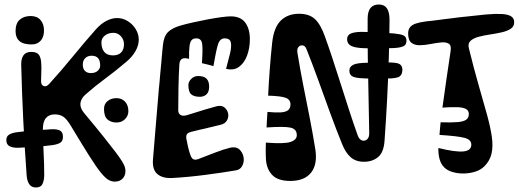

<svg xmlns="http://www.w3.org/2000/svg" viewBox="-20 -777 2299 851"><path d="M98 -1Q89 -124 83 -246.2Q77 -368.5 74 -490Q73.5 -516.5 84 -531.8Q94.5 -547 119 -547Q144 -547 153.2 -533Q162.5 -519 163 -491Q164 -474.5 163 -456.2Q162 -438 162 -417Q162 -400 173.8 -395.5Q185.5 -391 199 -406Q252.5 -465 304 -528Q355.5 -591 405.5 -647.5Q428.5 -673 452.5 -685Q476.5 -697 499 -697Q524.5 -697 546.5 -683.2Q568.5 -669.5 581.8 -647.5Q595 -625.5 595 -601.5Q595 -576 580.8 -550.8Q566.5 -525.5 540.5 -503.5Q490.5 -461 447.5 -429.5Q404.5 -398 360 -359Q339 -341 336.5 -320Q334 -299 352 -277Q405 -213.5 439 -171Q473 -128.5 492.8 -102.2Q512.5 -76 521.8 -60.5Q531 -45 533.5 -36Q536 -27 536 -19Q536 2 523 15Q510 28 489 28Q474.5 28 460.5 20Q446.5 12 426.8 -12.2Q407 -36.5 376 -85.5Q345 -134.5 296 -216Q278 -247 262.2 -258.5Q246.5 -270 223 -270Q197.5 -270 183.8 -254Q170 -238 170 -204Q170 -161.5 173 -107Q176 -52.5 176 -2Q176 22 168.5 38Q161 54 139 54Q119.5 54 109.5 39.2Q99.5 24.5 98 -1ZM496 -234Q472 -234 456.5 -247.5Q441 -261 441 -294Q441 -316.5 457 -329.2Q473 -342 496 -342Q520 -342 534.5 -326.2Q549 -310.5 549 -284Q549 -264 534.2 -249Q519.5 -234 496 -234ZM483.5 -687.5Q485 -686 486.5 -684.5Q488 -683 489.5 -681.5Q493.5 -678 491.2 -673Q489 -668 484.5 -662.5Q479.5 -657.5 474 -655Q468.5 -652.5 465.5 -655.5Q464 -657 463 -658Q462 -659 460.5 -660.5Q456 -665 457.5 -671.2Q459 -677.5 463.5 -682.5Q468 -687 474.2 -688.8Q480.5 -690.5 483.5 -687.5ZM426.5 -640.5 409.5 -617.5Q406.5 -620.5 407.2 -624.2Q408 -628 412.5 -634.5Q418 -640.5 420.8 -641.2Q423.5 -642 426.5 -640.5ZM55 -191Q91 -195.5 129 -198.8Q167 -202 206 -204Q231 -205.5 245 -198.8Q259 -192 259 -171Q259 -151.5 246.8 -144.2Q234.5 -137 214 -134Q176 -129 137.2 -126.2Q98.5 -123.5 60 -122Q37.5 -121.5 22.8 -128.8Q8 -136 8 -156Q8 -172.5 20.2 -180.2Q32.5 -188 55 -191ZM120 -580Q83.5 -580 66.2 -595Q49 -610 49 -639Q49 -673.5 67.5 -689.8Q86 -706 116 -706Q144.5 -706 159.8 -688Q175 -670 175 -642Q175 -613 160.2 -596.5Q145.5 -580 120 -580ZM382 -453Q402.5 -453 413.2 -463.2Q424 -473.5 424 -486Q424 -508.5 414.8 -519.2Q405.5 -530 386 -530Q369 -530 358 -519.5Q347 -509 347 -491Q347 -471.5 357 -462.2Q367 -453 382 -453ZM480.5 -531.5Q504.5 -531.5 517 -544.5Q529.5 -557.5 529.5 -580.5Q529.5 -601.5 515.8 -616.5Q502 -631.5 482.5 -631.5Q459.5 -631.5 444.5 -619.2Q429.5 -607 429.5 -589.5Q429.5 -562 442.2 -546.8Q455 -531.5 480.5 -531.5Z M658 -70Q663.5 -136.5 670.2 -217.5Q677 -298.5 684 -382Q684.5 -387 685 -392Q685.5 -397 686 -402Q686.5 -407 687 -412Q687.5 -418 688 -423.8Q688.5 -429.5 689 -435.5Q689.5 -441.5 690 -447Q691 -456.5 691.8 -465.8Q692.5 -475 693.5 -484.5Q694.5 -493 695.2 -501.5Q696 -510 696.5 -518Q697.5 -527 698.2 -535.8Q699 -544.5 699.5 -552.5Q700.5 -558.5 701 -564.5Q701.5 -570.5 702 -576Q706 -616 724.2 -634.5Q742.5 -653 781 -664Q803.5 -670.5 834.8 -677.5Q866 -684.5 899.2 -690.8Q932.5 -697 960 -700.8Q987.5 -704.5 1002.5 -704.5Q1046.5 -704.5 1067 -676.8Q1087.5 -649 1087.5 -603Q1087.5 -564 1075.2 -531Q1063 -498 1039.5 -480.8Q1016 -463.5 982 -472Q992.5 -510.5 999.8 -541Q1007 -571.5 1003 -589.2Q999 -607 975.5 -607Q954 -607 945.5 -578Q937 -549 926 -484Q912.5 -488 901 -490.8Q889.5 -493.5 875 -497Q879.5 -561.5 875.8 -584.2Q872 -607 850 -607Q836 -607 829 -598.8Q822 -590.5 819.8 -570.5Q817.5 -550.5 818 -516Q813.5 -517.5 809 -518.2Q804.5 -519 800 -519Q787.5 -519 781.8 -512Q776 -505 775 -492Q772 -441 771 -389.2Q770 -337.5 770 -288Q770 -274 780.2 -267.5Q790.5 -261 810 -267Q855 -281.5 889 -291.5Q923 -301.5 940 -306Q964 -312 978 -298Q992 -284 992 -265Q992 -252 984 -240.2Q976 -228.5 958 -224Q951.5 -222.5 944.8 -220.8Q938 -219 931 -217.5Q927 -216.5 923 -215.5Q919 -214.5 915 -213.5Q911.5 -213 908.5 -212.2Q905.5 -211.5 902.5 -210.5Q897.5 -209.5 893 -208.2Q888.5 -207 883.5 -206Q881.5 -205.5 879.2 -205Q877 -204.5 874.8 -204Q872.5 -203.5 870 -203Q867.5 -202.5 865.2 -202Q863 -201.5 860.5 -200.8Q858 -200 855.5 -199.5Q848.5 -198 841.8 -196.2Q835 -194.5 829 -193Q812.5 -189 808.2 -181.5Q804 -174 806 -162Q808.5 -148 813.5 -125.8Q818.5 -103.5 825 -87Q830.5 -73.5 838.5 -70.5Q846.5 -67.5 859 -72Q892 -85 932.8 -100.5Q973.5 -116 999 -122Q1029.5 -129 1045 -110.8Q1060.5 -92.5 1060.5 -70Q1060.5 -53 1052 -39Q1043.5 -25 1026 -22Q964.5 -11.5 889.5 -1.8Q814.5 8 743 12Q700.5 14 677.5 -5.5Q654.5 -25 658 -70ZM838 -60 903 -62Q906 -46.5 904.8 -34.8Q903.5 -23 897 -15.8Q890.5 -8.5 878 -7Q864 -5 855.5 -11.5Q847 -18 843 -30.8Q839 -43.5 838 -60ZM952 -54Q951.5 -58.5 950.8 -63Q950 -67.5 950 -72Q950 -82 956.2 -89.5Q962.5 -97 979 -100Q994 -103 1003.5 -100.2Q1013 -97.5 1015 -86Q1016 -82.5 1016.8 -78.2Q1017.5 -74 1018 -70Q1020.5 -57.5 1014 -48.2Q1007.5 -39 991 -35Q972.5 -31.5 963.5 -35.2Q954.5 -39 952 -54ZM866 -348Q840 -348 827.5 -359Q815 -370 815 -400Q815 -414.5 827.5 -427.2Q840 -440 858 -440Q883.5 -440 895.2 -428.5Q907 -417 907 -393Q907 -370 895.5 -359Q884 -348 866 -348ZM884 -653Q884 -659 889.8 -664.2Q895.5 -669.5 906 -670Q914.5 -671 922.2 -668Q930 -665 930 -658Q930 -656 930 -652Q930 -648 930 -645Q930 -637 923.5 -632Q917 -627 908 -626Q900 -625.5 892.5 -628.8Q885 -632 884 -641Q884 -644 884 -647Q884 -650 884 -653ZM761 -588 756 -548Q743.5 -549.5 737.5 -555Q731.5 -560.5 732 -571Q733 -583 741.5 -585.5Q750 -588 761 -588Z M1158.5 -76Q1158 -85.5 1157.8 -97.2Q1157.5 -109 1157.8 -121.5Q1158 -134 1158.5 -145Q1239.5 -138.5 1267.5 -147.8Q1295.5 -157 1295.5 -178Q1295.5 -205 1268 -211.2Q1240.5 -217.5 1161.5 -212Q1162.5 -229.5 1163.2 -246.8Q1164 -264 1165.5 -281Q1200.5 -277.5 1223 -278.8Q1245.5 -280 1256.5 -288.2Q1267.5 -296.5 1267.5 -314Q1267.5 -336 1245.5 -343.8Q1223.5 -351.5 1168.5 -353Q1171 -408.5 1175.8 -471.5Q1180.5 -534.5 1186.5 -589Q1194 -656.5 1225 -686.2Q1256 -716 1305.5 -716Q1350.5 -716 1375.8 -692.5Q1401 -669 1419.5 -617Q1436 -571.5 1454 -516.8Q1472 -462 1490.8 -403Q1509.5 -344 1528.2 -286.2Q1547 -228.5 1565.5 -177Q1572 -158.5 1584.5 -154.5Q1597 -150.5 1607 -159.2Q1617 -168 1616.5 -188Q1615.5 -259.5 1613.5 -345.8Q1611.5 -432 1610.2 -521.8Q1609 -611.5 1609.5 -694Q1609.5 -725.5 1621.8 -741.2Q1634 -757 1659.5 -757Q1683.5 -757 1695 -740Q1706.5 -723 1706.5 -689Q1706 -606.5 1703.2 -517.5Q1700.5 -428.5 1695.8 -336.8Q1691 -245 1684.5 -154Q1681 -101.5 1655.8 -80.8Q1630.5 -60 1593.5 -60Q1557 -60 1534.2 -80.2Q1511.5 -100.5 1496.5 -138Q1468.5 -207 1442.2 -279.5Q1416 -352 1390.2 -423Q1364.5 -494 1338.5 -559Q1335 -568 1330.2 -572Q1325.5 -576 1318.5 -576Q1308 -576 1301.8 -567.2Q1295.5 -558.5 1298.5 -542Q1309.5 -473.5 1323.5 -402.5Q1337.5 -331.5 1351.8 -259.5Q1366 -187.5 1377.5 -116Q1388 -48.5 1358.8 -11.8Q1329.5 25 1266.5 25Q1210.5 25 1185.2 -2.8Q1160 -30.5 1158.5 -76ZM1616.5 -635Q1635.5 -634.5 1654.8 -633.2Q1674 -632 1692.5 -631Q1733.5 -629 1752.2 -625Q1771 -621 1776.2 -614Q1781.5 -607 1781.5 -596Q1781.5 -585 1775.8 -577.8Q1770 -570.5 1750.5 -566.8Q1731 -563 1690.5 -563Q1671 -563 1652 -563Q1633 -563 1613.5 -563Q1574.5 -563 1554 -567.8Q1533.5 -572.5 1526 -581.5Q1518.5 -590.5 1518.5 -603Q1518.5 -615 1526.2 -622.8Q1534 -630.5 1555.2 -633.8Q1576.5 -637 1616.5 -635ZM1612.5 -499Q1632 -499 1652 -499.5Q1672 -500 1691.5 -500Q1738 -501 1750.8 -493.2Q1763.5 -485.5 1763.5 -468Q1763.5 -447 1751 -438Q1738.5 -429 1693.5 -429Q1675.5 -429 1657 -429Q1638.5 -429 1620.5 -429Q1566 -429 1547.2 -436Q1528.5 -443 1528.5 -464Q1528.5 -480.5 1544.8 -489.5Q1561 -498.5 1612.5 -499ZM1648.5 -405Q1650 -405 1651.5 -405Q1653 -405 1654.5 -405Q1662.5 -405 1667.5 -400Q1672.5 -395 1675 -387.2Q1677.5 -379.5 1677.5 -371Q1677.5 -362.5 1674.5 -354.5Q1671.5 -346.5 1666 -341.2Q1660.5 -336 1652.5 -336Q1650.5 -336 1648.8 -336Q1647 -336 1644.5 -336Q1633.5 -336 1628 -346Q1622.5 -356 1622.5 -368Q1622.5 -381.5 1629.2 -393.2Q1636 -405 1648.5 -405ZM1250.5 -122Q1256.5 -122 1263 -122Q1269.5 -122 1275.5 -122Q1289 -122 1295.8 -111.5Q1302.5 -101 1302.5 -88Q1302.5 -73 1294.5 -61.5Q1286.5 -50 1270.5 -49Q1264 -49 1257.8 -49Q1251.5 -49 1244.5 -49Q1229.5 -49 1222 -60.8Q1214.5 -72.5 1214.5 -86Q1214.5 -102 1222.8 -112Q1231 -122 1250.5 -122ZM1285.5 -59Q1270 -59 1261.8 -67.5Q1253.5 -76 1253.5 -93Q1253.5 -106 1262.8 -114Q1272 -122 1287.5 -122Q1300.5 -122 1308.5 -114.2Q1316.5 -106.5 1316.5 -92Q1316.5 -75.5 1307.8 -67.2Q1299 -59 1285.5 -59ZM1333.5 -624Q1333.5 -624 1333.5 -624Q1333.5 -624 1333.5 -624Q1333.5 -624 1333.5 -624Q1333.5 -624 1333.5 -624Q1333.5 -624 1333.5 -624Q1333.5 -624 1333.5 -624Q1333.5 -624 1333.5 -624Q1333.5 -624 1333.5 -624ZM1273.5 -671Q1273.5 -671 1273.5 -671Q1273.5 -671 1273.5 -671Q1273.5 -671 1273.5 -671Q1273.5 -671 1273.5 -671Q1273.5 -671 1273.5 -671Q1273.5 -671 1273.5 -671Q1273.5 -671 1273.5 -671Q1273.5 -671 1273.5 -671Z M2033 -8Q2007.5 -8 1985 -14.8Q1962.5 -21.5 1949 -35Q1941 -43 1935.8 -52.8Q1930.5 -62.5 1927.8 -73.8Q1925 -85 1923.8 -97Q1922.5 -109 1923 -121Q1998 -102.5 2033.5 -105.8Q2069 -109 2069 -136Q2069 -158 2039 -166Q2009 -174 1928 -179Q1929 -191 1930.2 -207Q1931.5 -223 1933 -235Q1980 -233.5 2007.5 -235.8Q2035 -238 2046.8 -246.8Q2058.5 -255.5 2058 -273Q2057.5 -287.5 2045 -294.2Q2032.5 -301 2006.8 -302Q1981 -303 1941 -300Q1951 -370.5 1959.5 -431.2Q1968 -492 1977 -549Q1981.5 -575 1969.5 -583Q1957.5 -591 1936 -589Q1914.5 -587 1889.2 -582Q1864 -577 1841.2 -576.5Q1818.5 -576 1803.8 -587.2Q1789 -598.5 1789 -629Q1789 -645.5 1797.2 -656Q1805.5 -666.5 1821.8 -672.2Q1838 -678 1861 -681Q1866.5 -682 1873 -682.8Q1879.5 -683.5 1886.5 -684Q1896.5 -685 1904.2 -686.2Q1912 -687.5 1918.5 -688Q1937 -690.5 1953.8 -692.5Q1970.5 -694.5 1990.5 -697Q1994 -697.5 1997.8 -698Q2001.5 -698.5 2005.8 -699Q2010 -699.5 2014 -700Q2018.5 -700.5 2022.8 -701Q2027 -701.5 2030.8 -702Q2034.5 -702.5 2037 -702.5Q2092 -709 2133.8 -712.8Q2175.5 -716.5 2203.2 -715Q2231 -713.5 2245 -705Q2259 -696.5 2259 -678Q2259 -659.5 2243.2 -649.2Q2227.5 -639 2202.8 -633.5Q2178 -628 2151 -624Q2124 -620 2101 -613.8Q2078 -607.5 2065.5 -596Q2053 -584.5 2058 -564Q2080.5 -472 2101.5 -399.5Q2122.5 -327 2138 -270.8Q2153.5 -214.5 2159.8 -171.8Q2166 -129 2158.8 -96.8Q2151.5 -64.5 2127 -40Q2110.5 -23.5 2085.2 -15.8Q2060 -8 2033 -8ZM2014 -624Q2002 -624 1995 -630Q1988 -636 1988 -647Q1988 -658.5 1994.8 -665.2Q2001.5 -672 2012 -672Q2023.5 -672 2029.8 -665.8Q2036 -659.5 2036 -651Q2036 -638.5 2029.5 -631.2Q2023 -624 2014 -624ZM2064 -27 2070 -103Q2086.5 -101 2097.2 -97.5Q2108 -94 2113.2 -87.2Q2118.5 -80.5 2118.5 -68Q2118.5 -48.5 2112.5 -39.5Q2106.5 -30.5 2094.5 -28.2Q2082.5 -26 2064 -27ZM2071 -434 2053 -368Q2038.5 -372 2029.5 -376Q2020.5 -380 2016.5 -386Q2012.5 -392 2012.5 -400.5Q2012.5 -421 2019.5 -429Q2026.5 -437 2039.5 -437.2Q2052.5 -437.5 2071 -434Z"/></svg>

Font: Kablammo
Style: Regular
Weight: 400
Designer: Travis Kochel, Lizy Gershenzon, Daria Petrova, Ethan Cohen
Foundry: Vectro Type Foundry
Version: Version 1.002